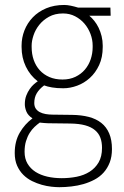

<svg xmlns="http://www.w3.org/2000/svg" viewBox="-20 -548 506 782"><path d="M108.9 -356.4Q108.9 -327.6 117.4 -303.5Q126 -279.3 142.1 -261.7Q158.2 -244.1 181.4 -234.1Q204.6 -224.1 234.4 -224.1Q264.2 -224.1 287.1 -235.1Q310.1 -246.1 325.7 -264.4Q341.3 -282.7 349.4 -306.6Q357.4 -330.6 357.4 -356.4V-362.3Q357.4 -386.2 348.6 -409.7Q339.8 -433.1 324 -451.7Q308.1 -470.2 285.9 -481.7Q263.7 -493.2 236.8 -493.2Q203.6 -493.2 179.4 -479.7Q155.3 -466.3 139.6 -446.5Q124 -426.8 116.5 -404.1Q108.9 -381.3 108.9 -362.3ZM184.6 -45.9Q180.2 -45.9 173.8 -46.1Q167.5 -46.4 161.1 -46.9Q154.8 -47.4 149.7 -47.9Q144.5 -48.3 142.1 -48.8Q131.8 -41.5 120.8 -31.2Q109.9 -21 100.8 -6.6Q91.8 7.8 85.9 26.9Q80.1 45.9 80.1 70.3Q80.1 98.1 92 118.4Q104 138.7 124.5 151.9Q145 165 172.6 171.4Q200.2 177.7 231.4 177.7Q262.7 177.7 292.2 171.9Q321.8 166 344.7 151.6Q367.7 137.2 381.6 113.5Q395.5 89.8 395.5 54.2Q395.5 31.2 388.9 13.2Q382.3 -4.9 366.9 -17.8Q351.6 -30.8 326.9 -37.6Q302.2 -44.4 265.6 -44.9ZM430.7 -483.9H343.8Q354 -475.6 364 -463.1Q374 -450.7 381.6 -435.1Q389.2 -419.4 393.8 -400.9Q398.4 -382.3 398.4 -362.3V-356.4Q398.4 -314.5 383.8 -283Q369.1 -251.5 345.9 -230.5Q322.8 -209.5 294.2 -199Q265.6 -188.5 237.8 -188.5Q210.9 -188.5 191.7 -191.9Q172.4 -195.3 159.7 -200.2Q140.1 -185.5 129.9 -168.5Q119.6 -151.4 119.6 -128.4Q119.6 -114.7 125.7 -105.7Q131.8 -96.7 142.1 -91.3Q152.3 -85.9 166 -83.5Q179.7 -81.1 194.8 -81.1L273.9 -80.1Q311.5 -79.6 341.6 -71.8Q371.6 -64 392.6 -47.4Q413.6 -30.8 424.8 -4.4Q436 22 436 59.1Q436 90.3 426.8 114Q417.5 137.7 401.9 155Q386.2 172.4 365 183.6Q343.8 194.8 320.1 201.7Q296.4 208.5 271 211.4Q245.6 214.4 221.7 214.4Q208 214.4 189.5 212.4Q170.9 210.4 150.6 204.8Q130.4 199.2 110.6 189.5Q90.8 179.7 75.2 164.3Q59.6 148.9 49.8 127Q40 105 40 75.2Q40 27.3 60.5 -7.8Q81.1 -43 112.3 -65.9Q93.8 -78.1 87.4 -93.8Q81.1 -109.4 81.1 -123.5Q81.1 -143.1 86.9 -158.4Q92.8 -173.8 101.1 -185.5Q109.4 -197.3 118.4 -205.1Q127.4 -212.9 133.8 -216.8Q102.5 -240.7 85.2 -276.9Q67.9 -313 67.9 -356.4V-362.3Q67.9 -394.5 79.6 -424.3Q91.3 -454.1 113.5 -477.3Q135.7 -500.5 168.2 -514.2Q200.7 -527.8 241.7 -527.8Q253.4 -527.8 268.6 -524.7Q283.7 -521.5 297.9 -517.1H429.7Z"/></svg>

Font: Ufes Sans Thin
Style: Regular
Weight: 100
Designer: Ricardo Esteves & Thais Bronze
Foundry: ProDesignUfes - Ricardo Esteves, Thais Bronze (This is a derivative work, based on Roboto family, by Christian Robertson
Version: Version 2.0